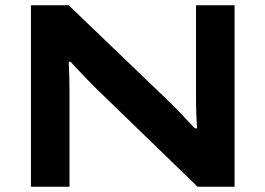

<svg xmlns="http://www.w3.org/2000/svg" viewBox="-20 -707 1005 727"><path d="M97.2 0V-687H240.2L616.2 -326.2Q640.1 -304.2 717.8 -221.2H726.1Q722.2 -278.8 722.2 -326.2V-687H868.2V0H728L351.1 -365.2Q317.4 -397 247.1 -473.1H240.2Q243.2 -418.9 243.2 -353V0Z"/></svg>

Font: Archivo Expanded SemiBold
Style: Regular
Weight: 600
Width: 7
Designer: Hector Gatti
Foundry: Omnibus-Type
Version: Version 2.001